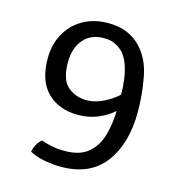

<svg xmlns="http://www.w3.org/2000/svg" viewBox="-90 -631 661 720"><g transform="rotate(15 241.0 -271.0)"><path d="M243.5 -554.5Q286.5 -554.5 317.5 -541.2Q348.5 -528 370.5 -504.5Q410.5 -462.5 423.2 -396.2Q436 -330 436 -261.5Q436 -137 379.2 -62.5Q322.5 12 210.5 12Q176 12 142.8 5.2Q109.5 -1.5 88 -14Q90.5 -29 98.2 -42.5Q106 -56 116.5 -65Q133 -59 155.8 -54Q178.5 -49 208 -49Q267 -49 299.5 -76.5Q332 -104 345.2 -151.2Q358.5 -198.5 358.5 -257.5V-315Q358.5 -336 355.2 -363.2Q352 -390.5 343.2 -417.5Q334.5 -444.5 317.5 -464.5Q305 -477.5 286.8 -486.8Q268.5 -496 243.5 -496Q191 -496 162.8 -462.2Q134.5 -428.5 134.5 -373.5Q134.5 -306 165 -280Q195.5 -254 239.5 -254Q264.5 -254 292.5 -265.5Q320.5 -277 345.2 -296.2Q370 -315.5 385 -337.5L397.5 -295.5Q385 -268.5 359 -245Q333 -221.5 297.8 -207Q262.5 -192.5 221.5 -192.5Q146.5 -192.5 102 -237.2Q57.5 -282 57.5 -368Q57.5 -422 80.8 -464.2Q104 -506.5 146 -530.5Q188 -554.5 243.5 -554.5Z"/></g></svg>

Font: Signika SC
Style: Regular
Weight: 300
Designer: Anna Giedryś
Foundry: Anna Giedryś
Version: Version 2.000